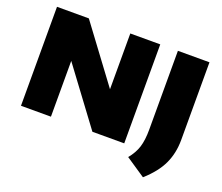

<svg xmlns="http://www.w3.org/2000/svg" viewBox="-144 -955 1559 1349"><g transform="rotate(20 635.0 -280.5)"><path d="M613 -740H837V0H599L289 -417V0H65V-740H303L613 -323ZM896 81Q936.5 32 952.8 -20.2Q969 -72.5 969 -151V-740H1205V-159Q1205 -61.5 1167.8 19.2Q1130.5 100 1042 179Z"/></g></svg>

Font: Encode Sans Expanded Black
Style: Regular
Weight: 900
Width: 7
Designer: Multiple Designers
Foundry: Impallari Type
Version: Version 2.000